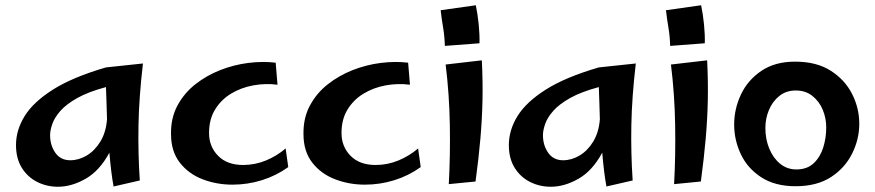

<svg xmlns="http://www.w3.org/2000/svg" viewBox="-20 -698 3336 732"><path d="M201 14Q158 14 121.5 -4.5Q85 -23 63 -58.5Q41 -94 41 -145Q41 -202 74 -255.5Q107 -309 182 -356.5Q257 -404 384 -441L525 -456Q510 -328 508 -221Q506 -114 513 -10L413 13Q408 -14 404 -47Q400 -80 397 -116Q360 -47 306.5 -16.5Q253 14 201 14ZM171 -183Q171 -144 191 -115.5Q211 -87 248 -87Q280 -87 310.5 -105Q341 -123 362.5 -158Q384 -193 388 -243Q387 -278 386 -309Q385 -340 384 -366Q317 -348 275 -324.5Q233 -301 210.5 -275.5Q188 -250 179.5 -225.5Q171 -201 171 -183Z M866 6Q806 6 752.5 -14.5Q699 -35 665.5 -78Q632 -121 632 -187Q631 -248 656.5 -295.5Q682 -343 724.5 -376.5Q767 -410 819 -430.5Q871 -451 926 -458Q981 -465 1031 -459L1038 -375Q992 -381 945.5 -372.5Q899 -364 861 -341Q823 -318 800 -280.5Q777 -243 777 -191Q777 -139 811.5 -104Q846 -69 907 -69Q952 -69 993.5 -86Q1035 -103 1069 -132L1079 -61Q1033 -28 978.5 -11Q924 6 866 6Z M1371 6Q1311 6 1257.5 -14.5Q1204 -35 1170.5 -78Q1137 -121 1137 -187Q1136 -248 1161.5 -295.5Q1187 -343 1229.5 -376.5Q1272 -410 1324 -430.5Q1376 -451 1431 -458Q1486 -465 1536 -459L1543 -375Q1497 -381 1450.5 -372.5Q1404 -364 1366 -341Q1328 -318 1305 -280.5Q1282 -243 1282 -191Q1282 -139 1316.5 -104Q1351 -69 1412 -69Q1457 -69 1498.5 -86Q1540 -103 1574 -132L1584 -61Q1538 -28 1483.5 -11Q1429 6 1371 6Z M1676 -523Q1675 -560 1669.5 -592Q1664 -624 1660 -659L1794 -678Q1801 -645 1805 -605.5Q1809 -566 1808 -533ZM1793 -6 1691 4Q1697 -105 1695 -222Q1693 -339 1679 -452L1817 -468Q1821 -387 1819.5 -315.5Q1818 -244 1811.5 -169.5Q1805 -95 1793 -6Z M2080 14Q2037 14 2000.5 -4.5Q1964 -23 1942 -58.5Q1920 -94 1920 -145Q1920 -202 1953 -255.5Q1986 -309 2061 -356.5Q2136 -404 2263 -441L2404 -456Q2389 -328 2387 -221Q2385 -114 2392 -10L2292 13Q2287 -14 2283 -47Q2279 -80 2276 -116Q2239 -47 2185.5 -16.5Q2132 14 2080 14ZM2050 -183Q2050 -144 2070 -115.5Q2090 -87 2127 -87Q2159 -87 2189.5 -105Q2220 -123 2241.5 -158Q2263 -193 2267 -243Q2266 -278 2265 -309Q2264 -340 2263 -366Q2196 -348 2154 -324.5Q2112 -301 2089.5 -275.5Q2067 -250 2058.5 -225.5Q2050 -201 2050 -183Z M2535 -523Q2534 -560 2528.5 -592Q2523 -624 2519 -659L2653 -678Q2660 -645 2664 -605.5Q2668 -566 2667 -533ZM2652 -6 2550 4Q2556 -105 2554 -222Q2552 -339 2538 -452L2676 -468Q2680 -387 2678.5 -315.5Q2677 -244 2670.5 -169.5Q2664 -95 2652 -6Z M3013 12Q2935 12 2882.5 -22Q2830 -56 2804.5 -110Q2779 -164 2779 -223Q2779 -283 2805 -338Q2831 -393 2883 -428Q2935 -463 3011 -463Q3093 -463 3147 -428.5Q3201 -394 3228.5 -340Q3256 -286 3256 -226Q3256 -167 3228.5 -112Q3201 -57 3147.5 -22.5Q3094 12 3013 12ZM3016 -52Q3057 -52 3082 -75.5Q3107 -99 3118.5 -135.5Q3130 -172 3130 -212Q3130 -248 3116.5 -280Q3103 -312 3077 -332.5Q3051 -353 3014 -353Q2977 -353 2951 -332Q2925 -311 2911.5 -278.5Q2898 -246 2898 -210Q2898 -167 2913 -131Q2928 -95 2954.5 -73.5Q2981 -52 3016 -52Z"/></svg>

Font: Marhey
Style: Regular
Weight: 400
Designer: Nur Syamsi & Bustanul Arifin
Foundry: Namelatype
Version: Version 1.000; ttfautohint (v1.8.4.7-5d5b)